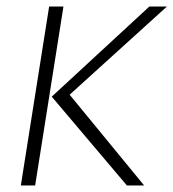

<svg xmlns="http://www.w3.org/2000/svg" viewBox="-20 -585 533 590"><path d="M44 -15H88L175 -565H131ZM139 -288 370 -15H423L194 -294L493 -565H439Z"/></svg>

Font: Charger Sport
Style: HLNrwObl
Weight: 100
Designer: Jasper
Foundry: Cannot Into Space Fonts
Version: Version 1.1